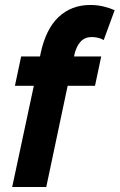

<svg xmlns="http://www.w3.org/2000/svg" viewBox="-20 -752 481 772"><path d="M29 0 116 -407H40L65 -525H141L143 -536Q164 -635 215.5 -683.5Q267 -732 343 -732Q371 -732 396 -726Q421 -720 441 -711L397 -591Q385 -598 372.5 -600.5Q360 -603 349 -603Q321 -603 304 -584.5Q287 -566 279 -532L278 -525H387L362 -407H252L166 0Z"/></svg>

Font: Radio Canada Condensed
Style: Bold Italic
Weight: 700
Width: 3
Italic angle: -12°
Designer: Charles Daoud, Etienne Aubert Bonn, Alexandre Saumier Demers, Jacques Le Bailly
Foundry: Radio-Canada
Version: Version 2.104; ttfautohint (v1.8.4.7-5d5b);gftools[0.9.28.de